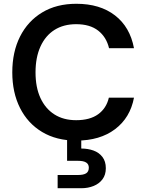

<svg xmlns="http://www.w3.org/2000/svg" viewBox="-20 -732 774 1016"><path d="M384 12Q279 12 203 -33.5Q127 -79 86 -160.5Q45 -242 45 -349Q45 -457 86 -538.5Q127 -620 203 -666Q279 -712 384 -712Q509 -712 588.5 -650.5Q668 -589 689 -477H557Q543 -536 499.5 -570Q456 -604 383 -604Q316 -604 268 -573.5Q220 -543 194 -485.5Q168 -428 168 -349Q168 -270 194 -213.5Q220 -157 268 -126.5Q316 -96 383 -96Q456 -96 499.5 -127.5Q543 -159 556 -215H689Q669 -109 589 -48.5Q509 12 384 12ZM285 264V194H393Q422 194 436 185Q450 176 450 155Q450 137 436 128Q422 119 393 119H335V-5H410V54Q445 54 474.5 64.5Q504 75 522 98.5Q540 122 540 158Q540 193 522.5 216.5Q505 240 475.5 252Q446 264 411 264Z"/></svg>

Font: DM Sans 24pt SemiBold
Style: Regular
Weight: 600
Designer: Colophon Foundry, Jonny Pinhorn
Foundry: Colophon Foundry
Version: Version 4.004;gftools[0.9.30]